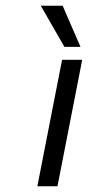

<svg xmlns="http://www.w3.org/2000/svg" viewBox="-20 -648 306 668"><path d="M110 0 196 -440H266L180 0ZM204 -485 122 -628H198L260 -485Z"/></svg>

Font: Teachers
Style: Italic
Weight: 400
Italic angle: -11°
Designer: Alfredo Marco Pradil, Chank Diesel
Version: Version 1.001